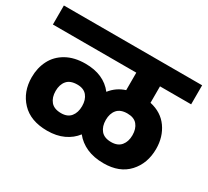

<svg xmlns="http://www.w3.org/2000/svg" viewBox="-130 -855 1039 961"><g transform="rotate(30 389.5 -374.5)"><path d="M609 -557V-462Q677 -447 713 -396Q749 -345 749 -276Q749 -192 698.5 -137Q648 -82 556 -82Q500 -82 458.5 -100.5Q417 -119 390 -153Q365 -120 324.5 -101Q284 -82 230 -82Q134 -82 82 -137Q30 -192 30 -276Q30 -330 52.5 -374Q75 -418 120.5 -443.5Q166 -469 230 -469Q336 -469 390 -399Q422 -440 472 -456V-557H-10V-667H789V-557ZM321 -276Q321 -313 302.5 -335.5Q284 -358 247 -358Q206 -358 187 -335.5Q168 -313 168 -276Q168 -239 187 -216Q206 -193 247 -193Q284 -193 302.5 -216Q321 -239 321 -276ZM612 -276Q612 -313 593.5 -335.5Q575 -358 536 -358Q496 -358 477 -335.5Q458 -313 458 -276Q458 -239 477 -216Q496 -193 536 -193Q574 -193 593 -216Q612 -239 612 -276Z"/></g></svg>

Font: Biryani ExtraBold
Style: Regular
Weight: 800
Designer: Dan Reynolds and Mathieu Reguer
Foundry: Dan Reynolds and Mathieu Reguer
Version: Version 1.004; ttfautohint (v1.1) -l 5 -r 5 -G 72 -x 0 -D la